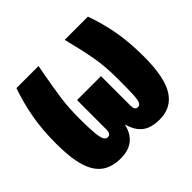

<svg xmlns="http://www.w3.org/2000/svg" viewBox="-167 -894 1111 1111"><g transform="rotate(-45 388.0 -338.5)"><path d="M746 -304Q746 -133 697.5 -57Q649 19 554 19Q485 19 446.5 -10Q408 -39 390 -104Q362 19 236 19Q164 19 119 -13.5Q74 -46 52 -116.5Q30 -187 30 -304Q30 -421 47 -514Q64 -607 95 -696H276Q274 -682 265 -638Q247 -539 237.5 -470Q228 -401 228 -315Q228 -237 232 -195.5Q236 -154 244.5 -137.5Q253 -121 268 -121Q294 -121 294 -159V-399H490V-159Q490 -140 495.5 -130.5Q501 -121 515 -121Q530 -121 537 -136.5Q544 -152 546 -191Q548 -230 548 -315Q548 -421 533.5 -501.5Q519 -582 490 -696H680Q712 -608 729 -514.5Q746 -421 746 -304Z"/></g></svg>

Font: Fira Sans Extra Condensed Black
Style: Regular
Weight: 900
Width: 1
Designer: Carrois Corporate & Edenspiekermann AG
Foundry: Carrois Corporate GbR & Edenspiekermann AG
Version: Version 4.203